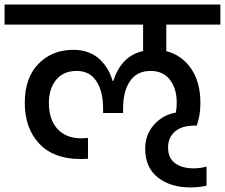

<svg xmlns="http://www.w3.org/2000/svg" viewBox="-44 -760 989 844"><path d="M-23.9 -651.9V-740.2H924.8V-651.9H687V-535.2Q755.4 -517.6 796.1 -458.3Q836.9 -398.9 836.9 -308.1Q836.9 -251 820.8 -208H814Q754.4 -208 724.6 -181.4Q694.8 -154.8 694.8 -111.8Q694.8 -64.9 725.8 -42.5Q756.8 -20 806.2 -20Q837.9 -20 863.8 -27.8V56.2Q830.1 64 793.9 64Q705.1 64 649.7 20Q594.2 -23.9 594.2 -106.9Q594.2 -167 632.1 -210.7Q669.9 -254.4 729 -265.1Q732.9 -284.2 732.9 -309.1Q732.9 -370.1 703.1 -409.2Q673.3 -448.2 618.2 -448.2Q558.1 -448.2 527.6 -403.6Q497.1 -358.9 497.1 -284.2V-263.2H409.2V-284.2Q409.2 -357.4 379.9 -402.8Q350.6 -448.2 293 -448.2Q234.9 -448.2 202.9 -409.2Q170.9 -370.1 170.9 -307.1Q170.9 -234.4 208.7 -193.1Q246.6 -151.9 314.9 -151.9Q323.2 -151.9 342.8 -153.8V-62Q329.6 -61 309.1 -61Q191.9 -61 128.4 -128.7Q64.9 -196.3 64.9 -308.1Q64.9 -417.5 124.8 -479.2Q184.6 -541 278.8 -541Q315.4 -541 345.7 -529.3Q376 -517.6 396.2 -497.6Q416.5 -477.5 429.9 -454.3Q443.4 -431.2 451.2 -403.8H454.1Q468.3 -452.1 500.2 -487.8Q532.2 -523.4 585 -536.1V-651.9Z"/></svg>

Font: SVN-Poppins Medium
Style: Regular
Weight: 500
Designer: Ninad Kale (Devanagari), Jonny Pinhorn (Latin)
Foundry: Indian Type Foundry
Version: Version 3.002 2017